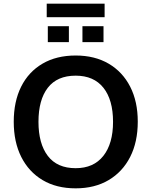

<svg xmlns="http://www.w3.org/2000/svg" viewBox="-20 -1018 827 1048"><path d="M55 -353Q55 -464 95.5 -545Q136 -626 212 -670.5Q288 -715 393 -715Q497 -715 573 -670.5Q649 -626 690.5 -545Q732 -464 732 -354Q732 -243 690.5 -161.5Q649 -80 573 -35Q497 10 393 10Q288 10 212.5 -35Q137 -80 96 -161.5Q55 -243 55 -353ZM190 -353Q190 -234 241 -167Q292 -100 393 -100Q491 -100 544 -167Q597 -234 597 -353Q597 -473 544.5 -539Q492 -605 393 -605Q292 -605 241 -539Q190 -473 190 -353ZM235 -924V-998H551V-924ZM241 -788V-875H356V-788ZM430 -788V-875H545V-788Z"/></svg>

Font: Mulish ExtraLight
Style: Bold
Weight: 700
Version: Version 3.603